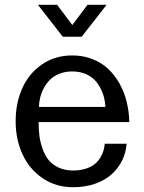

<svg xmlns="http://www.w3.org/2000/svg" viewBox="-20 -764 595 796"><path d="M318.8 -611.8H240.2L137.2 -744.1H216.8L279.8 -660.2L342.8 -744.1H421.9ZM283.2 12.2Q211.9 12.2 157 -24.9Q102.1 -62 73.5 -124Q44.9 -186 44.9 -261.2Q44.9 -336.9 72.5 -398.4Q100.1 -460 154.3 -497.1Q208.5 -534.2 279.8 -534.2Q324.7 -534.2 363.3 -519Q401.9 -503.9 429.2 -477.8Q456.5 -451.7 476.1 -416.5Q495.6 -381.3 505.4 -341.1Q515.1 -300.8 516.1 -257.8H140.1Q140.1 -227.5 143.3 -201.7Q146.5 -175.8 156 -148.2Q165.5 -120.6 180.9 -101.3Q196.3 -82 222.4 -69.6Q248.5 -57.1 283.2 -57.1Q312.5 -57.1 335.7 -64.7Q358.9 -72.3 372.8 -83.7Q386.7 -95.2 396 -110.8Q405.3 -126.5 409.2 -140.1Q413.1 -153.8 414.1 -168H504.9Q502.4 -132.3 487.1 -100.3Q471.7 -68.4 444.6 -43Q417.5 -17.6 375.7 -2.7Q334 12.2 283.2 12.2ZM279.8 -467.8Q251 -467.8 227.5 -458.7Q204.1 -449.7 188.7 -434.8Q173.3 -419.9 162.6 -400.4Q151.9 -380.9 147 -361.1Q142.1 -341.3 141.1 -320.8H417Q415.5 -349.6 406.7 -375Q397.9 -400.4 381.8 -421.6Q365.7 -442.9 339.6 -455.3Q313.5 -467.8 279.8 -467.8Z"/></svg>

Font: Standard
Style: Regular
Weight: 400
Designer: Bryce Wilner
Version: Version 2.000;PS 2.0;hotconv 16.6.51;makeotf.lib2.5.65220 DE